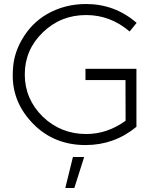

<svg xmlns="http://www.w3.org/2000/svg" viewBox="-20 -721 796 957"><path d="M406.5 2Q250.5 2 147 -102.2Q43.5 -206.5 43.5 -344Q43.5 -371 46 -393.5Q53 -460.5 88.5 -522Q135 -604.5 214 -650.5Q302 -701 409 -701Q552.5 -701 661 -607L626 -564Q530.5 -646 409 -646Q282.5 -646 193 -559.2Q103.5 -472.5 103.5 -350Q103.5 -228 193 -139.5Q283.5 -53 409.5 -53Q514.5 -53 606 -119L605.5 -322H406V-378H660V-89Q550 2 406.5 2ZM350.5 216H305.5L343.5 61.5H399.5Z"/></svg>

Font: Argentum Novus Light
Style: Regular
Weight: 300
Designer: Julieta Ulanovsky (font) & Cristiano Sobral (main changes)
Foundry: Julieta Ulanovsky (font) & Cristiano Sobral (main changes)
Version: Version 3.00;November 27, 2020;FontCreator 13.0.0.2655 64-bi